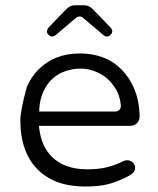

<svg xmlns="http://www.w3.org/2000/svg" viewBox="-20 -699 593 720"><path d="M433.1 -304.7Q433.1 -303.7 433.1 -301Q433.1 -298.3 432.1 -294.2Q431.2 -290 427.2 -286.6Q421.4 -280.8 411.1 -280.8H127L127.4 -291.5Q130.4 -338.4 151.9 -373Q173.3 -408.2 210.4 -426.3Q226.6 -433.6 246.1 -438Q263.7 -441.9 280.3 -441.9Q316.9 -441.9 350.6 -425.3Q384.8 -408.2 407.7 -375Q428.7 -346.7 433.1 -304.7ZM486.8 -69.3Q486.8 -81.5 477.8 -89.8Q468.8 -98.1 457 -98.1Q449.7 -98.1 443.8 -95.2Q411.6 -79.1 379.6 -71.5Q347.7 -64 307.6 -64Q221.7 -64 174.3 -111.3Q135.7 -149.9 127.4 -215.3L126 -227.1H467.8Q483.9 -227.1 493.7 -237.1Q503.4 -247.1 503.4 -261.7Q503.4 -327.6 476.1 -381.8Q449.2 -435.1 400.9 -466.8Q349.6 -498.5 278.8 -498.5Q184.6 -498.5 125 -439Q97.2 -411.6 80.6 -373Q57.1 -287.1 56.2 -249Q56.2 -128.9 121.6 -63Q185.5 0.5 299.8 0.5Q354 0.5 389.9 -9.5Q425.8 -19.5 465.8 -41Q480.5 -49.3 484.9 -59.6Q486.8 -64 486.8 -69.3ZM293.5 -630.4 369.1 -566.4Q374 -562 380.9 -562Q388.2 -562 394.5 -568.4Q400.9 -574.7 400.9 -581.3Q400.9 -587.9 395.5 -594.7Q328.6 -664.1 328.1 -664.6Q313 -679.2 296.9 -679.2H259.8Q242.7 -679.2 227.1 -663.1L161.1 -594.7Q156.2 -585.9 155.8 -581.1Q155.8 -574.7 162.1 -568.4Q168.5 -562 175.8 -562Q182.6 -562.5 187.5 -566.4L263.7 -630.9Q270.5 -637.2 279.1 -637.2Q287.6 -637.2 293.5 -630.4Z"/></svg>

Font: YuPearl-ExtraLight
Style: ExtraLight
Weight: 200
Designer: Max Yao
Foundry: Max-Everyday
Version: Version 1.011; ttfautohint (v1.8.3)